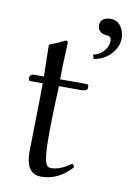

<svg xmlns="http://www.w3.org/2000/svg" viewBox="-82 -749 549 811"><g transform="rotate(10 193.0 -344.0)"><path d="M326.2 -698.2Q365.2 -698.2 380.9 -655.3Q386.2 -640.1 386.2 -625Q386.2 -583 349.6 -548.8Q321.3 -523.4 284.2 -519L278.8 -536.1Q321.8 -545.4 337.9 -585Q341.8 -596.2 341.8 -605Q340.8 -624.5 328.1 -626Q282.7 -627 282.2 -664.1Q282.2 -688.5 309.6 -695.8Q317.9 -698.2 326.2 -698.2ZM46.9 -409.2H90.8Q90.8 -426.8 87.9 -540Q87.9 -546.9 107.9 -553.2Q116.2 -556.2 121.1 -558.1Q127.4 -560.5 139.6 -567.4Q153.8 -574.7 158.2 -575.2Q164.6 -573.2 165 -565.9Q165 -564 161.1 -465.8L160.2 -409.2H274.9Q281.2 -407.7 282.2 -402.8V-392.1Q280.8 -380.9 258.8 -379.9H160.2Q152.3 -199.7 154.8 -121.1Q157.7 -48.8 172.4 -37.6Q178.7 -33.2 187 -33.2Q227.5 -33.7 272 -66.9Q279.3 -64.5 281.7 -55.2Q282.2 -53.7 282.2 -53.2Q226.1 9.3 152.8 9.8Q90.8 9.8 86.4 -70.8Q85.9 -78.1 85.9 -85Q85.9 -111.3 87.9 -200.7Q90.8 -327.1 90.8 -379.9H35.2Q30.8 -381.8 29.8 -386.2V-395Q32.2 -408.2 46.9 -409.2Z"/></g></svg>

Font: Linux Libertine Display O
Style: Regular
Weight: 400
Designer: Philipp H. Poll
Foundry: Philipp H. Poll
Version: Version 5.0.9